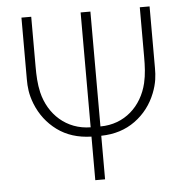

<svg xmlns="http://www.w3.org/2000/svg" viewBox="-52 -770 793 821"><g transform="rotate(-5 345.0 -360.0)"><path d="M324 0H366V-187C423 -188 471.5 -203.5 512 -233C552.5 -262.5 582 -301 601 -349C617.5 -391 620 -422.5 620 -455V-720H578V-507C578 -467 576.5 -431.5 568 -395C545 -298 470 -227 366 -227V-720H324V-227C220.5 -228 145 -298.5 122 -395C113.5 -431.5 112 -467 112 -507V-720H70V-455C70 -422.5 72.5 -391 89 -349C108 -301.5 137.5 -263 177.5 -233.5C217.5 -204 266.5 -188.5 324 -187Z"/></g></svg>

Font: Vela Sans ExtLt
Style: Regular
Weight: 200
Designer: Principal design: Mikhail Sharanda - project Manrope.
Design modification: Ravid Balaliev
Foundry: Mikhail Sharanda
Version: Version 1.001